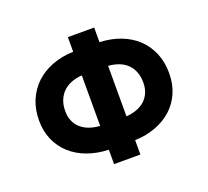

<svg xmlns="http://www.w3.org/2000/svg" viewBox="-122 -861 1093 1011"><g transform="rotate(-20 424.5 -356.0)"><path d="M352.6 -629.6V-711.6H500V-629.6Q564.3 -627.1 617.5 -606.7Q670.8 -586.3 709 -550.1Q747.2 -513.8 768.1 -463.6Q789.1 -413.4 789.1 -351.2Q789.1 -291.2 768.1 -242.4Q747.2 -193.5 709 -158.4Q670.8 -123.2 617.5 -103Q564.3 -82.7 500 -80.6V0H352.6V-80.6Q288 -82.7 234.2 -102.5Q180.4 -122.2 141.7 -157Q103 -191.8 81.3 -240.8Q59.7 -289.8 59.7 -349.8Q59.7 -412.3 81.1 -462.9Q102.6 -513.5 141.3 -549.9Q180 -586.3 233.8 -606.9Q287.6 -627.5 352.6 -629.6ZM206.3 -349.8Q206.3 -317.8 217.3 -293.1Q228.3 -268.5 247.9 -251.6Q267.4 -234.7 294.2 -225.3Q321 -215.9 352.6 -214.1V-496.8Q321 -495 294.2 -484.9Q267.4 -474.8 247.9 -456.3Q228.3 -437.9 217.3 -411.2Q206.3 -384.6 206.3 -349.8ZM500 -214.1Q531.6 -216.3 558.1 -225.9Q584.5 -235.4 603.7 -252.7Q622.9 -269.9 633.5 -294.6Q644.2 -319.2 644.2 -351.2Q644.2 -386 633.5 -412.3Q622.9 -438.6 603.7 -456.7Q584.5 -474.8 558.1 -484.7Q531.6 -494.7 500 -496.8Z"/></g></svg>

Font: Cannonade
Style: Bold
Weight: 700
Designer: Rasmus Andersson
Foundry: rsms
Version: Version 3.012;git-f93a4a705